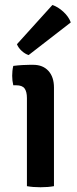

<svg xmlns="http://www.w3.org/2000/svg" viewBox="-20 -764 315 788"><path d="M201.5 0Q177.5 4.5 146 4.5Q114.5 4.5 90.5 0V-361.5Q90.5 -387.5 81 -400.8Q71.5 -414 46.5 -414H34.5Q30 -433 30 -453Q30 -462.5 31 -472.8Q32 -483 34.5 -493.5Q54 -496 72 -497Q90 -498 101.5 -498H116.5Q156 -498 178.8 -473Q201.5 -448 201.5 -404.5ZM195 -743.5Q218 -736 240 -715.8Q262 -695.5 270.5 -672L97.5 -538Q83 -542.5 69.2 -555Q55.5 -567.5 49.5 -582.5Z"/></svg>

Font: Signika Negative Light Medium
Style: Regular
Weight: 500
Version: Version 2.001